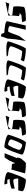

<svg xmlns="http://www.w3.org/2000/svg" viewBox="2174 -2780 708 5096"><g transform="rotate(90 2528.0 -232.0)"><path d="M37 -27C37 -27 447 -100 399 -112C393 -113 390 -133 390 -162C369 -129 329 -94 315 -94C253 -94 76 -123 76 -123ZM164 -508C156 -472 128 -239 168 -229C191 -223 349 -215 392 -198C395 -266 403 -353 407 -371C414 -402 291 -406 310 -406C346 -406 380 -446 380 -446L563 -464C563 -464 556 -566 510 -566C476 -566 176 -562 164 -508ZM392 -198C392 -185 390 -173 390 -162C395 -171 400 -180 402 -188C403 -192 399 -195 392 -198Z M543 -68C530 -12 808 6 838 6C870 6 869 98 879 80L941 102L1003 -73L1023 -284L1065 -561L937 -388C926 -375 841 -94 811 -94C791 -94 662 -103 672 -145L769 -561H657Z M1079 -104C1059 -19 1437 -52 1479 -56C1474 -63 1466 -94 1421 -94C1386 -94 1191 -109 1208 -181C1222 -242 1317 -468 1346 -468C1392 -468 1568 -442 1568 -426L1610 -504C1614 -538 1337 -566 1279 -566C1231 -566 1095 -173 1079 -104ZM1479 -56H1483C1481 -53 1481 -54 1479 -56Z M1584 -104C1564 -19 1942 -52 1984 -56C1979 -63 1971 -94 1926 -94C1891 -94 1696 -109 1713 -181C1727 -242 1822 -468 1851 -468C1897 -468 2073 -442 2073 -426L2115 -504C2119 -538 1842 -566 1784 -566C1736 -566 1600 -173 1584 -104ZM1984 -56H1988C1986 -53 1986 -54 1984 -56Z M2087 -98C2070 -24 2343 6 2387 6C2459 6 2361 -72 2405 -72H2266C2338 -72 2235 -132 2279 -132C2351 -132 2516 -164 2528 -194L2522 -272C2514 -260 2365 -232 2303 -232C2269 -232 2252 -313 2259 -362H2572L2595 -462C2606 -531 2349 -566 2292 -566C2238 -566 2103 -168 2087 -98Z M2563 -27C2563 -27 2973 -100 2925 -112C2919 -113 2916 -133 2916 -162C2895 -129 2855 -94 2841 -94C2779 -94 2602 -123 2602 -123ZM2690 -508C2682 -472 2654 -239 2694 -229C2717 -223 2875 -215 2918 -198C2921 -266 2929 -353 2933 -371C2940 -402 2817 -406 2836 -406C2872 -406 2906 -446 2906 -446L3089 -464C3089 -464 3082 -566 3036 -566C3002 -566 2702 -562 2690 -508ZM2918 -198C2918 -185 2916 -173 2916 -162C2921 -171 2926 -180 2928 -188C2929 -192 2925 -195 2918 -198Z M3050 -27C3050 -27 3460 -100 3412 -112C3406 -113 3403 -133 3403 -162C3382 -129 3342 -94 3328 -94C3266 -94 3089 -123 3089 -123ZM3177 -508C3169 -472 3141 -239 3181 -229C3204 -223 3362 -215 3405 -198C3408 -266 3416 -353 3420 -371C3427 -402 3304 -406 3323 -406C3359 -406 3393 -446 3393 -446L3576 -464C3576 -464 3569 -566 3523 -566C3489 -566 3189 -562 3177 -508ZM3405 -198C3405 -185 3403 -173 3403 -162C3408 -171 3413 -180 3415 -188C3416 -192 3412 -195 3405 -198Z M3555 -106C3541 -44 3827 6 3880 6C3932 6 4070 -394 4084 -456C4098 -518 3813 -566 3761 -566C3709 -566 3569 -166 3555 -106ZM3682 -183C3694 -234 3784 -468 3826 -468C3868 -468 3969 -428 3957 -378C3945 -328 3857 -92 3814 -92C3771 -92 3670 -132 3682 -183Z M4046 0H4156L4239 -121L4310 -279C4315 -300 4319 -194 4343 -194C4369 -194 4464 -190 4479 -178L4580 -536C4566 -560 4341 -566 4315 -566C4287 -566 4182 -432 4178 -414L4159 -332H4178Z M4548 -98C4531 -24 4804 6 4848 6C4920 6 4822 -72 4866 -72H4727C4799 -72 4696 -132 4740 -132C4812 -132 4977 -164 4989 -194L4983 -272C4975 -260 4826 -232 4764 -232C4730 -232 4713 -313 4720 -362H5033L5056 -462C5067 -531 4810 -566 4753 -566C4699 -566 4564 -168 4548 -98Z"/></g></svg>

Font: Crazy Punk
Style: Obl
Weight: 400
Version: Version 1